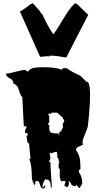

<svg xmlns="http://www.w3.org/2000/svg" viewBox="-20 -1185 639 1272"><path d="M292.5 -812.5 245.6 -808.6 111.8 -1109.4Q118.2 -1109.4 151.6 -1134Q185.1 -1158.7 186 -1159.7L188.5 -1158.2L196.3 -1164.6L247.1 -1108.4L245.6 -1106.4L258.3 -1090.8L260.3 -1091.8Q289.1 -1022.9 333 -958Q354 -983.4 378.4 -1025.1Q402.8 -1066.9 427 -1103.8Q451.2 -1140.6 478.5 -1164.6L486.3 -1158.2L488.8 -1159.7L564.5 -1086.9L421.4 -808.6L424.3 -807.1L416 -805.2Q405.3 -805.2 363.8 -812.5V-813.5Q328.6 -816.4 310.1 -816.4L304.2 -810.5Q299.3 -812.5 292.5 -812.5ZM305.2 -809.6Q305.2 -809.6 302.7 -809.6L304.2 -810.5Q304.7 -810.5 305.2 -809.6ZM405.8 44.4 415 18.6 409.2 13.7H396.5Q396.5 14.6 385.7 17.6Q375.5 -4.4 375.5 -27.1Q375.5 -49.8 376.5 -61L367.7 -76.2L370.1 -112.8L372.6 -107.9L374 -111.3L367.7 -122.1V-132.8L358.9 -144.5L359.9 -155.8Q359.9 -165.5 356 -179.2Q345.7 -179.2 331.3 -173.6Q316.9 -168 314 -167V-178.2L306.2 -167H310.1L314 -132.8L303.7 -113.8L314 -111.3Q314 -81.1 318.6 -23.7Q323.2 33.7 323.2 63.5L315.9 49.3L314.9 46.9L315.9 48.3Q315.9 26.4 308.3 14.9Q300.8 3.4 279.3 3.4Q261.2 25.9 261.2 59.6Q277.3 44.9 279.3 39.6V53.2L270.5 64.5Q252.9 64.5 251 49.3Q251 51.3 252 54.7Q252.9 58.1 252.9 59.6Q249 54.2 246.1 42Q243.2 29.8 238.8 21.7Q234.4 13.7 225.6 13.7Q210 13.7 210 32.2Q210.4 28.8 213.4 25.4Q216.3 22 217.8 22L209 43.5Q206.5 36.1 201.7 26.4Q190.9 5.9 190.9 -11.2Q190.9 -92.8 173.8 -132.8H182.1L173.3 -224.6L173.8 -235.8H164.1L155.3 -280.3L164.1 -291.5Q164.1 -304.2 152.3 -304.2L146 -302.7L147 -325.7Q155.3 -332 155.3 -348.6H137.7L127.9 -540.5Q115.2 -554.7 107.9 -579.8Q100.6 -605 91.8 -616Q83 -627 69.3 -630.4Q69.3 -654.8 44.7 -666.3Q20 -677.7 20 -697.8Q42 -697.8 83.7 -709.7Q125.5 -721.7 147 -721.7L164.1 -710Q182.6 -732.4 205.1 -735.8Q235.4 -739.7 262.7 -739.7Q355 -739.7 385.7 -723.6L400.9 -733.9L425.3 -732.4Q431.2 -724.6 460.7 -708.5Q490.2 -692.4 502.4 -688.2Q514.6 -684.1 533.2 -662.6Q551.8 -641.1 562 -641.1Q576.7 -626.5 576.7 -554.4Q576.7 -482.4 562 -348.6Q561 -339.4 543.9 -298.8Q526.9 -258.3 526.9 -244.6Q526.9 -231 530.3 -225.6L522.5 -224.1Q517.6 -218.3 507.1 -215.3Q496.6 -212.4 490.2 -207.3Q483.9 -202.1 483.9 -189Q508.3 -160.6 511.7 -110.4Q513.2 -92.8 513.2 -64.9L502 -57.6L503.4 -43.5Q524.9 -15.6 524.9 31.7L507.8 60.5L503.4 59.6L483.9 37.1V47.4Q456.5 47.4 453.1 37.1Q448.2 22 435.1 13.7L437 34.2Q437 38.6 431.6 46.6Q426.3 54.7 425.3 56.6ZM375.5 -313.5H385.7Q385.7 -326.7 396.5 -336.9V-371.1Q400.4 -371.1 403.1 -374.8Q405.8 -378.4 405.8 -382.6Q405.8 -386.7 401.1 -393.3Q396.5 -399.9 396.5 -404.8L358.9 -438.5H323.2L314 -427.7L306.2 -438.5V-427.7H296.9L306.2 -415.5V-371.1Q296.9 -371.1 296.9 -359.4H306.2Q306.2 -356.4 306.2 -346.9Q306.2 -337.4 306.4 -331.5Q306.6 -325.7 308.8 -318.1Q311 -310.5 315.9 -307.9Q320.8 -305.2 329.3 -303.2Q337.9 -301.3 357.2 -300.8Q376.5 -300.3 375.5 -313.5ZM375.5 -291.5 367.7 -302.7V-291.5ZM323.2 63.5Q324.2 64.5 324.2 65.4Q324.2 66.4 323.2 67.4ZM314.9 46.9Q314 46.9 314 44.4Z"/></svg>

Font: Butcherman
Style: Regular
Weight: 400
Version: Version 001.004